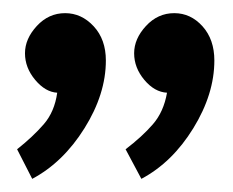

<svg xmlns="http://www.w3.org/2000/svg" viewBox="-20 -742 354 292"><path d="M245 -722Q270 -722 288 -702Q306 -682 306 -650Q306 -599 274 -547Q242 -495 195 -470L171 -515Q196 -534 212.5 -553Q229 -572 234 -601Q215 -602 199.5 -620.5Q184 -639 184 -661Q184 -683 202 -702.5Q220 -722 245 -722ZM79 -722Q104 -722 122.5 -702Q141 -682 141 -650Q141 -599 108.5 -547Q76 -495 29 -470L6 -515Q30 -534 46.5 -553Q63 -572 67 -601Q49 -602 33.5 -620.5Q18 -639 18 -661Q18 -683 36 -702.5Q54 -722 79 -722Z"/></svg>

Font: Palanquin Medium
Style: Regular
Weight: 500
Designer: Pria Ravichandran
Version: Version 1.0.4